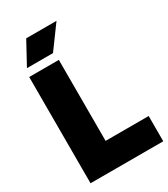

<svg xmlns="http://www.w3.org/2000/svg" viewBox="-228 -1054 1014 1158"><g transform="rotate(-30 279.5 -475.5)"><path d="M49.5 0V-740H256V-176H556V0ZM64.5 -793 150.5 -951H361.5L246 -793Z"/></g></svg>

Font: Encode Sans SmCnd Black
Style: Regular
Weight: 900
Width: 4
Designer: Multiple Designers
Foundry: Impallari Type
Version: Version 3.002; ttfautohint (v1.8.3) -l 8 -r 50 -G 200 -x 14 